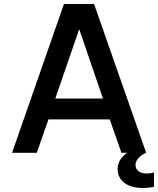

<svg xmlns="http://www.w3.org/2000/svg" viewBox="-20 -760 787 955"><path d="M163 0 221 -166H526L584 0H613C589 16 565 42 565 81C565 133 606 175 691 175C722 175 746 169 746 169V98C746 98 728 103 710 103C672 103 654 84 654 61C654 21 707 0 707 0L448 -740H298L40 0ZM374 -615 492 -270H255Z"/></svg>

Font: Be Vietnam Pro Medium
Style: Regular
Weight: 500
Designer: Lam Bao, Tony Le, Vietanh Nguyen
Foundry: Yellow Type Foundry
Version: Version 1.002